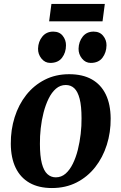

<svg xmlns="http://www.w3.org/2000/svg" viewBox="-20 -936 612 969"><path d="M329 -561.5Q397 -561.5 443.2 -535.5Q489.5 -509.5 513.8 -459.5Q538 -409.5 538.5 -338Q539 -268 519 -204.8Q499 -141.5 460.5 -92.5Q422 -43.5 366.8 -15.2Q311.5 13 242 13Q175.5 13 129.2 -13.2Q83 -39.5 59 -89.2Q35 -139 34.5 -210Q34 -281 54 -344.5Q74 -408 112.5 -456.8Q151 -505.5 205.8 -533.5Q260.5 -561.5 329 -561.5ZM312 -507Q284 -507 262.5 -488.5Q241 -470 225.5 -438.5Q210 -407 200 -368.2Q190 -329.5 185.5 -288.5Q181 -247.5 181.5 -210Q181.5 -148.5 191.2 -111.2Q201 -74 219 -57.5Q237 -41 261.5 -41Q289.5 -41 310.8 -59.5Q332 -78 347.5 -109.5Q363 -141 372.8 -180Q382.5 -219 387.2 -260Q392 -301 391.5 -339Q391.5 -400.5 382 -437.2Q372.5 -474 355 -490.5Q337.5 -507 312 -507ZM233.5 -618.5Q207 -618.5 189.2 -640.5Q171.5 -662.5 172 -690.5Q173 -726 193.5 -751.2Q214 -776.5 248.5 -776.5Q280 -776.5 296.8 -755Q313.5 -733.5 313 -707Q313 -671 293.2 -644.8Q273.5 -618.5 233.5 -618.5ZM438 -618.5Q411.5 -618.5 393.8 -640.5Q376 -662.5 376.5 -690.5Q377.5 -726 397.5 -751.2Q417.5 -776.5 452.5 -776.5Q483.5 -776.5 500.8 -755Q518 -733.5 517.5 -707Q517 -671 497.2 -644.8Q477.5 -618.5 438 -618.5ZM239.5 -916H509L497.5 -828.5H228Z"/></svg>

Font: Merriweather 36pt
Style: Bold Italic
Weight: 700
Italic angle: -7.8°
Version: Version 2.101